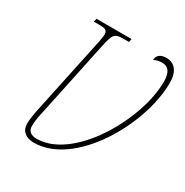

<svg xmlns="http://www.w3.org/2000/svg" viewBox="-168 -856 967 1004"><g transform="rotate(30 316.0 -354.5)"><path d="M172 11C417 11 632 -361 632 -616C632 -683 602 -720 552 -720C512 -720 496 -700 496 -675C510 -683 525 -687 544 -687C580 -687 602 -666 602 -604C602 -376 396 -14 174 -14C141 -14 120 -29 120 -59C120 -88 125 -118 133 -151L229 -606C245 -683 254 -694 304 -694H340L344 -714H132L128 -694H164C197 -694 210 -689 210 -663C210 -650 206 -632 201 -606L110 -176C99 -127 92 -88 92 -58C92 -15 121 11 172 11Z"/></g></svg>

Font: Noto Serif SemiCondensed Thin
Style: Italic
Weight: 100
Width: 4
Italic angle: -12°
Designer: Monotype Design Team
Foundry: Monotype Imaging Inc.
Version: Version 2.013